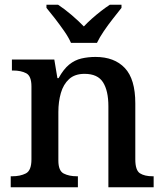

<svg xmlns="http://www.w3.org/2000/svg" viewBox="-20 -786 692 806"><path d="M25 0V-46H31Q65 -46 88.5 -58Q112 -70 112 -117V-423Q112 -467 90 -478.5Q68 -490 35 -490H30V-536H208L221 -458H226Q247 -496 270.5 -515Q294 -534 322 -540.5Q350 -547 381 -547Q460 -547 504 -500.5Q548 -454 548 -352V-117Q548 -71 567.5 -58.5Q587 -46 621 -46H625V0H435V-340Q435 -405 412.5 -440.5Q390 -476 335 -476Q294 -476 270 -454Q246 -432 235.5 -395.5Q225 -359 225 -316V-112Q225 -69 247.5 -57.5Q270 -46 303 -46H307V0ZM278 -606Q268 -629 249.5 -655.5Q231 -682 211 -708Q191 -734 175 -753V-766H224Q250 -749 280 -723.5Q310 -698 332 -675Q347 -691 365.5 -707.5Q384 -724 404 -739.5Q424 -755 441 -766H490V-753Q475 -734 454.5 -708Q434 -682 416 -655.5Q398 -629 387 -606Z"/></svg>

Font: Noto Serif Khojki Medium
Style: Regular
Weight: 500
Version: Version 2.003